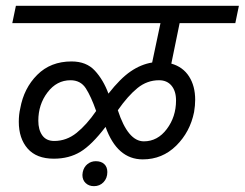

<svg xmlns="http://www.w3.org/2000/svg" viewBox="-20 -590 846 664"><path d="M655 -245Q655 -225 651.2 -202.5Q637.5 -133.8 589.4 -86.2Q541.2 -38.8 473.8 -38.8Q385 -38.8 345 -151.2Q297.5 -88.8 258.1 -65Q218.8 -41.2 166.2 -41.2Q106.2 -41.2 75.6 -76.2Q45 -111.2 45 -168.8Q45 -193.8 50 -215Q62.5 -285 108.8 -331.2Q155 -377.5 227.5 -377.5Q278.8 -377.5 308.1 -345.6Q337.5 -313.8 355 -266.2Q396.2 -318.8 431.9 -343.1Q467.5 -367.5 506.2 -373.8L535 -510H22.5L35 -570H806.2L793.8 -510H601.2L572.5 -370Q612.5 -358.8 633.8 -325.6Q655 -292.5 655 -245ZM312.5 -206.2Q295 -256.2 276.9 -284.4Q258.8 -312.5 223.8 -312.5Q176.2 -312.5 144.4 -270.6Q112.5 -228.8 112.5 -172.5Q112.5 -141.2 126.2 -121.9Q140 -102.5 167.5 -102.5Q210 -102.5 245 -130.6Q280 -158.8 312.5 -206.2ZM530 -312.5Q488.8 -312.5 455.6 -285.6Q422.5 -258.8 387.5 -208.8Q422.5 -101.2 477.5 -101.2Q525 -101.2 556.9 -143.8Q588.8 -186.2 588.8 -242.5Q588.8 -275 573.1 -293.8Q557.5 -312.5 530 -312.5ZM265 15 266.2 5Q270 -12.5 282.5 -22.5Q295 -32.5 311.2 -32.5Q330 -32.5 340.6 -22.5Q351.2 -12.5 351.2 5Q351.2 26.2 338.1 40Q325 53.8 305 53.8Q287.5 53.8 276.2 43.1Q265 32.5 265 15Z"/></svg>

Font: Cambay
Style: Italic
Weight: 400
Italic angle: -11°
Designer: Pooja Saxena
Foundry: Pooja Saxena
Version: Version 1.019;PS 001.019;hotconv 1.0.70;makeotf.lib2.5.58329